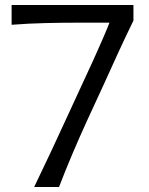

<svg xmlns="http://www.w3.org/2000/svg" viewBox="-20 -744 593 764"><path d="M116 0Q150.9 -72.1 184.8 -144.6Q218.6 -217.1 251 -287.5L353.2 -509Q371.6 -550.1 389.4 -590.7Q407.1 -631.2 423 -672.3L443.7 -653.8H293.8Q227.6 -653.8 160.5 -652.2Q93.4 -650.7 26.2 -645.4V-724.1H511V-662.2Q481.2 -600.9 452.3 -538.4Q423.4 -475.9 393.2 -408.6L324.9 -260.5Q295.5 -196.3 267.8 -130.9Q240 -65.5 214.9 0Z"/></svg>

Font: Pinar-VF
Style: Regular
Weight: 300
Designer: Amin Abedi
Version: Version 3.0